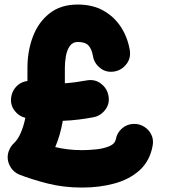

<svg xmlns="http://www.w3.org/2000/svg" viewBox="-20 -761 755 857"><path d="M31.7 -335.9Q37.6 -360.8 56.9 -378.7Q76.2 -396.5 102.5 -399.4V-458.5Q102.5 -533.7 127 -597.9Q151.4 -662.1 201.2 -701.4Q251 -740.7 327.1 -740.7Q393.6 -740.7 441.9 -713.4Q490.2 -686 519.8 -640.4Q549.3 -594.7 559.1 -538.6Q565.4 -502.4 544.9 -475.6Q524.4 -448.7 493.2 -442.4Q456.1 -435.1 428.2 -456.5Q400.4 -478 395 -510.3Q389.6 -542 375 -557.9Q360.4 -573.7 327.1 -573.7Q304.2 -573.7 291.5 -555.4Q278.8 -537.1 274.2 -510.5Q269.5 -483.9 269.5 -458.5V-389.2Q294.9 -391.1 319.6 -394.5Q344.2 -397.9 365.7 -401.9Q401.9 -408.7 428.7 -389.2Q455.6 -369.6 462.9 -339.4Q472.2 -301.8 451.2 -272.9Q430.2 -244.1 397.5 -237.8Q367.2 -231.9 332.3 -227.5Q297.4 -223.1 260.3 -221.7Q249 -157.2 226.6 -104.5Q252.9 -98.1 282.7 -94.5Q312.5 -90.8 346.7 -90.8Q375 -90.8 408.4 -94.2Q441.9 -97.7 467.5 -108.2Q493.2 -118.7 497.1 -140.1Q502.4 -168.9 525.4 -188.5Q548.3 -208 579.1 -208Q604 -208 624.8 -194.6Q645.5 -181.2 656 -158.9Q666.5 -136.7 661.1 -109.4Q648.4 -42 603.3 -1.2Q558.1 39.6 491.2 57.9Q424.3 76.2 346.7 76.2Q263.2 76.2 191.9 57.9Q120.6 39.6 66.9 18.6Q43.5 9.3 28.8 -12.5Q14.2 -34.2 14.2 -59.1Q14.2 -76.7 22 -93.5Q29.8 -110.4 41 -120.6Q60.1 -138.2 73 -168.7Q85.9 -199.2 93.3 -235.4H92.3Q61.5 -243.2 42.2 -271.2Q22.9 -299.3 31.7 -335.9Z"/></svg>

Font: Mikhak-DS1-FD Black
Style: Regular
Weight: 900
Designer: Amin Abedi
Version: Version 3.2